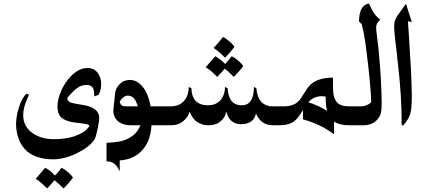

<svg xmlns="http://www.w3.org/2000/svg" viewBox="-20 -702 2368 1076"><path d="M512 -89Q536 -71 536 -41Q536 -29 535 -24Q528 22 517 62Q511 84 487 106.5Q463 129 427 148Q392 168 352.5 179.5Q313 191 278 191Q225 191 184.5 176Q144 161 121 136Q93 105 81.5 67Q70 29 70 -7Q70 -19 73 -44.5Q76 -70 87 -103Q102 -150 127 -177L143 -171Q141 -166 132 -146.5Q123 -127 116.5 -103.5Q110 -80 110 -57Q110 8 164 45Q212 78 281 78Q347 78 396 62Q425 52 446 39Q467 26 481 4Q480 -3 463.5 -6.5Q447 -10 418 -13L395 -16Q345 -23 322 -45Q302 -65 302 -104Q302 -135 314.5 -171.5Q327 -208 349 -240Q374 -277 405.5 -299Q437 -321 470 -321Q506 -321 526.5 -295Q547 -269 547 -231Q547 -196 532 -170L508 -162Q509 -197 499 -211.5Q489 -226 465 -226Q436 -226 412.5 -208.5Q389 -191 357 -154Q357 -135 374 -128.5Q391 -122 432 -116Q465 -111 482 -105Q499 -99 512 -89ZM233 238Q264 254 288 282Q315 253 325 238Q343 247 361.5 263Q380 279 389 293Q365 326 336 354Q310 327 285 308Q268 330 244 354Q203 313 180 300Q222 253 233 238Z M929 0H829Q823 112 749 165Q722 183 694.5 190Q667 197 651 197V254H648Q626 200 577 203V98Q615 97 647 91.5Q679 86 708 69Q749 45 767 0H716Q660 0 634 -30Q615 -50 615 -82L616 -92L625 -180Q628 -207 650.5 -230.5Q673 -254 708 -254Q751 -254 784 -210Q813 -170 824 -106H929ZM752 -106Q736 -166 697 -166Q684 -166 674 -158.5Q664 -151 658 -143Q652 -135 651 -132Q651 -126 657.5 -116Q664 -106 685 -106Z M1230 -495Q1247 -486 1266 -470Q1285 -454 1294 -440Q1270 -407 1241 -379Q1207 -414 1177 -433Q1207 -465 1230 -495ZM1186 -387Q1200 -379 1216 -367Q1232 -355 1242 -343L1279 -387Q1297 -378 1315.5 -362Q1334 -346 1343 -332Q1319 -299 1290 -271Q1260 -303 1239 -317Q1226 -300 1197 -271Q1160 -310 1133 -325Q1166 -363 1186 -387Z M1542 -106V0H1512Q1468 0 1442 -25Q1426 -39 1414 -67Q1410 -38 1388 -22Q1366 -6 1332 -6Q1290 -6 1266 -36Q1256 -50 1248 -77Q1242 -43 1217 -23Q1191 0 1148 0Q1105 0 1073 -28Q1056 -44 1042 -77Q1037 -49 1009 -25Q981 0 939 0H912Q890 0 874.5 -15.5Q859 -31 859 -53Q859 -75 874.5 -90.5Q890 -106 912 -106H935Q989 -106 1015 -141Q1028 -158 1033 -178Q1038 -198 1038 -215L1053 -207Q1053 -169 1071 -143Q1095 -112 1145 -112Q1183 -112 1204 -130Q1220 -142 1228 -159Q1241 -183 1241 -215L1256 -207Q1257 -178 1267 -154Q1285 -112 1335 -112Q1373 -112 1389 -144Q1403 -168 1403 -215L1417 -207Q1419 -175 1432 -148Q1457 -106 1508 -106Z M1978 -106V0H1937Q1882 0 1852 -21V51Q1778 -6 1678 -33V-86Q1663 -61 1653 -47.5Q1643 -34 1630 -24Q1600 0 1547 0H1525Q1503 0 1487.5 -15.5Q1472 -31 1472 -53Q1472 -75 1487.5 -90.5Q1503 -106 1525 -106H1570Q1626 -106 1654 -136Q1667 -149 1684 -179Q1706 -214 1718 -226Q1761 -267 1846 -267V-214Q1846 -152 1869 -128Q1888 -106 1937 -106ZM1784 -163Q1738 -163 1708 -129Q1764 -111 1813 -81Q1805 -110 1805 -161Q1789 -163 1784 -163Z M2118 -172Q2119 -152 2119 -122Q2119 -86 2114 -66Q2105 -37 2080 -18.5Q2055 0 2017 0H1961Q1939 0 1923.5 -15.5Q1908 -31 1908 -53Q1908 -75 1923.5 -90.5Q1939 -106 1961 -106H2001Q2018 -106 2031 -111Q2044 -116 2051 -121.5Q2058 -127 2060 -129Q2060 -186 2043 -339Q2034 -417 2027 -466.5Q2020 -516 2007 -567L1992 -581Q1992 -586 1993 -602.5Q1994 -619 1999 -635Q2012 -677 2048 -682Q2064 -646 2076 -628Q2088 -610 2111 -592Q2098 -579 2093 -570Q2088 -561 2088 -547Q2088 -537 2089 -531Q2104 -414 2110 -327Q2116 -248 2118 -172Z M2288 -578 2266 -583Q2270 -538 2278 -395Q2285 -297 2286 -234Q2288 -194 2288 -166Q2288 -128 2285 -96Q2281 -62 2270 -42Q2264 -30 2254 -17Q2244 -4 2241 0H2231Q2231 -91 2226 -168Q2221 -254 2208 -363Q2206 -374 2204 -402Q2193 -488 2190 -528Q2189 -537 2189 -551Q2189 -574 2193.5 -587Q2198 -600 2206 -612L2255 -681Z"/></svg>

Font: Katibeh
Style: Regular
Weight: 400
Designer: Arabic design by Kourosh Beigpour, Latin design by Eduardo Tunni, engineering by Lasse Fister
Version: Version 1.000